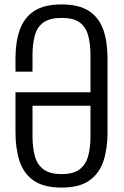

<svg xmlns="http://www.w3.org/2000/svg" viewBox="-20 -838 561 868"><path d="M259 10Q178 10 132.5 -21.5Q87 -53 68.5 -109.5Q50 -166 50 -239V-421H389V-589Q389 -640 378.5 -678Q368 -716 340.5 -736.5Q313 -757 259 -757Q205 -757 176.5 -736.5Q148 -716 137.5 -678Q127 -640 127 -589V-514H50V-575Q50 -649 69.5 -703.5Q89 -758 134 -788Q179 -818 259 -818Q337 -818 382.5 -788Q428 -758 447 -703.5Q466 -649 466 -575V-238Q466 -165 447.5 -109.5Q429 -54 384 -22Q339 10 259 10ZM259 -51Q312 -51 340 -72.5Q368 -94 378.5 -132.5Q389 -171 389 -222V-360H127V-222Q127 -171 137.5 -132.5Q148 -94 176.5 -72.5Q205 -51 259 -51Z"/></svg>

Font: Oswald Light
Style: Regular
Weight: 300
Designer: Vernon Adams
Foundry: Vernon Adams
Version: Version 4.103;gftools[0.9.33.dev8+g029e19f]